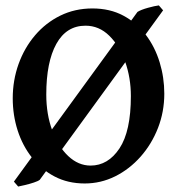

<svg xmlns="http://www.w3.org/2000/svg" viewBox="-20 -661 662 707"><path d="M585 -315.9Q585 -249.5 561.8 -189.9Q538.6 -130.4 497.8 -84.2Q457 -38.1 404.1 -11.7Q351.1 14.6 292 14.6Q230 14.6 181.2 -11Q132.3 -36.6 97.7 -80.6Q63 -124.5 44.9 -180.9Q26.9 -237.3 26.9 -298.8Q26.9 -365.2 48.3 -425Q69.8 -484.9 109.1 -531Q148.4 -577.1 202.1 -603.5Q255.9 -629.9 320.3 -629.9Q384.8 -629.9 434.1 -603.5Q483.4 -577.1 517.1 -532.5Q550.8 -487.8 567.9 -431.6Q585 -375.5 585 -315.9ZM461.9 -307.1Q461.9 -374.5 440.9 -433.6Q419.9 -492.7 382.3 -529.5Q344.7 -566.4 294.9 -566.4Q224.6 -566.4 187.5 -499.5Q150.4 -432.6 150.4 -313Q150.4 -240.2 172.4 -180.7Q194.3 -121.1 231.4 -86.2Q268.6 -51.3 313.5 -51.3Q377.9 -51.3 419.9 -114.5Q461.9 -177.7 461.9 -307.1ZM126.5 1Q120.6 5.9 104.5 11.2Q88.4 16.6 71.5 20.5Q54.7 24.4 46.9 25.9L31.2 7.8L486.3 -617.2Q500 -625.5 524.9 -632.3Q549.8 -639.2 564.9 -641.1L580.6 -623Z"/></svg>

Font: Gentium Plus
Style: Bold
Weight: 700
Designer: Victor Gaultney, Annie Olsen, Iska Routamaa, Becca Hirsbrunner
Foundry: SIL International
Version: Version 6.101